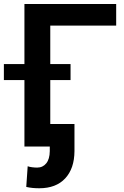

<svg xmlns="http://www.w3.org/2000/svg" viewBox="-72 -748 634 980"><path d="M521 -727.5V-617.2H184.6V0H52.7V-727.5ZM-52.2 -339.4V-420.9H288.1V-339.4ZM182.1 -115.2H308.1V23.4Q307.6 112.3 260.7 162.6Q213.9 212.9 128.4 212.9Q110.4 212.9 95 211.4Q79.6 210 62 206.1L69.3 100.6Q78.6 104 92 105.7Q105.5 107.4 117.7 107.4Q146.5 107.4 164.1 85.7Q181.6 64 182.1 23.4Z"/></svg>

Font: Inter Tight SemiBold
Style: Regular
Weight: 600
Designer: Rasmus Andersson
Foundry: rsms
Version: Version 3.004; ttfautohint (v1.8.4.7-5d5b)